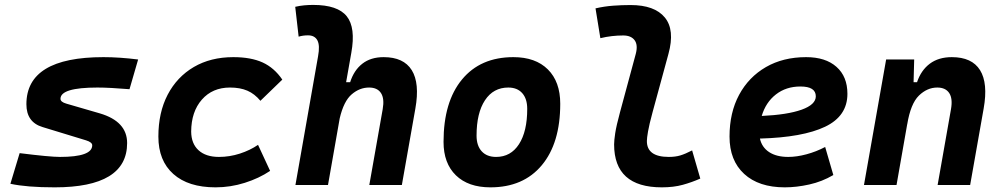

<svg xmlns="http://www.w3.org/2000/svg" viewBox="-20 -763 4142 792"><path d="M205.6 9.8Q90.3 9.8 22.9 -4.9L61 -131.3Q123.5 -123.5 165 -119.6Q206.5 -115.7 227.5 -115.7Q360.4 -115.7 360.4 -163.6Q360.4 -176.3 335 -184.1L155.8 -238.8Q88.9 -258.8 88.9 -333Q88.9 -527.3 406.7 -527.3Q439.5 -527.3 475.1 -524.9Q510.7 -522.5 549.8 -517.6L514.2 -395Q473.6 -398.4 440.7 -400.1Q407.7 -401.9 381.8 -401.9Q229.5 -401.9 229.5 -355.5Q229.5 -342.3 253.9 -335.4L391.6 -295.4Q504.4 -262.2 504.4 -172.9Q504.4 9.8 205.6 9.8Z M883.3 -115.7Q927.2 -115.7 969.5 -129.4Q1011.7 -143.1 1044.4 -165.5L1094.2 -58.1Q1048.3 -27.3 989.5 -8.8Q930.7 9.8 869.1 9.8Q756.8 9.8 695.1 -45.2Q633.3 -100.1 633.3 -199.7Q633.3 -298.8 671.6 -372.3Q710 -445.8 779.5 -486.6Q849.1 -527.3 942.4 -527.3Q1015.1 -527.3 1063.2 -505.4Q1111.3 -483.4 1144.5 -434.6L1054.2 -347.2Q1030.3 -376 1000.5 -388.9Q970.7 -401.9 928.7 -401.9Q856.4 -401.9 812.7 -352.1Q769 -302.2 768.6 -220.2Q769 -170.4 799.1 -143.1Q829.1 -115.7 883.3 -115.7Z M1503.4 0 1558.6 -312.5Q1566.4 -356.4 1551.5 -379.2Q1536.6 -401.9 1502.4 -401.9Q1463.4 -401.9 1430.7 -373.8Q1397.9 -345.7 1381.3 -274.9L1333 0H1198.7L1292 -530.8Q1300.3 -575.7 1289.3 -596.4Q1278.3 -617.2 1250.5 -617.2Q1229.5 -617.2 1211.9 -611.8L1197.8 -734.9Q1216.3 -739.3 1234.9 -741Q1253.4 -742.7 1272 -742.7Q1373 -742.7 1410.4 -695.8Q1447.8 -648.9 1429.2 -545.4L1407.7 -423.8H1424.3Q1439.9 -473.1 1474.6 -500.2Q1509.3 -527.3 1562.5 -527.3Q1645 -527.3 1678.5 -473.6Q1711.9 -419.9 1693.4 -315.4L1637.7 0Z M2002.9 9.8Q1911.6 9.8 1860.6 -39.8Q1809.6 -89.4 1809.6 -177.7Q1809.6 -342.8 1885.7 -435.1Q1961.9 -527.3 2097.7 -527.3Q2189 -527.3 2240 -476.6Q2291 -425.8 2291 -335Q2291 -172.4 2214.8 -81.3Q2138.7 9.8 2002.9 9.8ZM2026.4 -115.7Q2086.9 -115.7 2120.8 -168.2Q2154.8 -220.7 2154.8 -314Q2154.8 -355.5 2134.3 -378.7Q2113.8 -401.9 2076.7 -401.9Q2015.1 -401.9 1980.5 -349.4Q1945.8 -296.9 1945.8 -203.6Q1945.8 -162.1 1967 -138.9Q1988.3 -115.7 2026.4 -115.7Z M2710 9.8Q2513.2 9.8 2513.2 -167.5Q2513.2 -183.1 2517.8 -213.9Q2522.5 -244.6 2537.6 -300.3L2602.5 -540.5Q2612.3 -577.6 2597.7 -597.2Q2583 -616.7 2550.8 -616.7Q2527.3 -616.7 2503.7 -614Q2480 -611.3 2456.5 -605.5L2436.5 -728.5Q2472.7 -736.8 2508.8 -739.5Q2544.9 -742.2 2581.1 -742.2Q2680.2 -742.2 2722.4 -690.9Q2764.6 -639.6 2737.3 -540.5L2671.9 -300.3Q2657.7 -248 2653.1 -220.7Q2648.4 -193.4 2648.4 -182.1Q2647.5 -115.7 2738.8 -115.7Q2765.6 -115.7 2786.1 -121.8Q2806.6 -127.9 2835 -142.6L2868.7 -26.4Q2834.5 -11.2 2796.6 -0.7Q2758.8 9.8 2710 9.8Z M3231.4 -115.7Q3266.6 -115.7 3306.6 -126.5Q3346.7 -137.2 3383.8 -156.7L3417.5 -41Q3371.1 -13.7 3318.4 -2Q3265.6 9.8 3217.3 9.8Q3109.9 9.8 3049.6 -45.7Q2989.3 -101.1 2989.3 -199.7Q2989.3 -298.3 3028.8 -371.8Q3068.4 -445.3 3139.4 -486.3Q3210.4 -527.3 3305.2 -527.3Q3385.3 -527.3 3430.4 -487.3Q3475.6 -447.3 3475.6 -376Q3475.6 -284.2 3383.5 -240.2Q3291.5 -196.3 3114.7 -191.4Q3122.6 -155.3 3152.8 -135.5Q3183.1 -115.7 3231.4 -115.7ZM3122.1 -284.7Q3228 -289.6 3286.6 -310.5Q3345.2 -331.5 3345.2 -365.7Q3345.2 -406.2 3281.7 -406.2Q3222.7 -406.2 3180.7 -373.5Q3138.7 -340.8 3122.1 -284.7Z M3543.9 0 3635.3 -517.6H3751L3748.5 -423.8H3762.7Q3779.3 -473.1 3815.4 -500.2Q3851.6 -527.3 3906.2 -527.3Q3989.3 -527.3 4022.7 -473.6Q4056.2 -419.9 4037.6 -315.4L3981.9 0H3847.7L3902.8 -312.5Q3910.6 -356.4 3895.5 -379.2Q3880.4 -401.9 3846.2 -401.9Q3804.7 -401.9 3770.5 -368.7Q3736.3 -335.4 3722.2 -249.5V-250.5L3678.2 0Z"/></svg>

Font: Cascadia Mono
Style: Bold Italic
Weight: 700
Italic angle: -10°
Monospace: yes
Designer: Aaron Bell
Foundry: Saja Typeworks
Version: Version 2404.023; ttfautohint (v1.8.4)